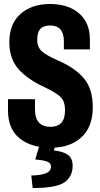

<svg xmlns="http://www.w3.org/2000/svg" viewBox="-20 -740 509 973"><path d="M20.5 -181.6Q20.5 -85.4 80.1 -38.3Q139.6 8.8 237.3 8.8Q334.5 8.8 392.3 -43.9Q450.2 -96.7 450.2 -196.8Q450.2 -288.6 405.8 -342Q361.3 -395.5 276.9 -432.1Q214.4 -459.5 191.4 -480.7Q168.5 -502 168.5 -537.1Q168.5 -575.7 184.1 -593.3Q199.7 -610.8 235.8 -610.8Q269 -610.8 286.4 -590.6Q303.7 -570.3 303.7 -531.2V-489.7H435.5V-540.5Q435.5 -625 380.6 -672.4Q325.7 -719.7 233.9 -719.7Q140.6 -719.7 84 -669.4Q27.3 -619.1 27.3 -526.4Q27.3 -442.4 73.5 -390.1Q119.6 -337.9 204.6 -298.8Q269 -268.1 289.3 -246.1Q309.6 -224.1 309.6 -182.1Q309.6 -137.7 290.5 -117.4Q271.5 -97.2 234.9 -97.2Q197.8 -97.2 177.2 -119.1Q156.7 -141.1 157.2 -190.4V-237.3H20.5ZM186 -23.9 158.7 68.4Q195.3 70.8 216.8 78.1Q238.3 85.4 238.3 104.5Q238.3 127 213.6 137.7Q189 148.4 138.7 149.4L145.5 212.9Q265.6 212.9 306.9 183.8Q348.1 154.8 348.1 100.1Q348.1 62.5 324.5 44.9Q300.8 27.3 252.4 22.5L268.1 -23.9Z"/></svg>

Font: Roboto Flex Super Cond Bold
Style: Regular
Weight: 700
Width: 3
Designer: Berlow after Robertson
Foundry: Google
Version: Version 3.000